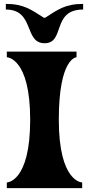

<svg xmlns="http://www.w3.org/2000/svg" viewBox="-20 -965 457 986"><path d="M407 -916V-945C313 -945 275 -914 212 -874H205C142 -914 103 -945 10 -945V-916C159 -916 102 -743 209 -743C316 -743 244 -916 407 -916ZM282 -350C282 -670 373 -671 373 -671V-700H15V-671C15 -671 135 -670 135 -350C135 -28 15 -28 15 -28V1H402V-28C402 -28 282 -28 282 -350Z"/></svg>

Font: Ouroboros
Style: Regular
Weight: 400
Designer: Ariel Martín Pérez
Foundry: Velvetyne Type Foundry
Version: Version 2.001;hotconv 1.0.109;makeotfexe 2.5.65596